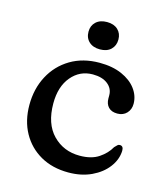

<svg xmlns="http://www.w3.org/2000/svg" viewBox="-103 -737 715 828"><g transform="rotate(15 255.0 -323.0)"><path d="M474.5 -346.5Q474.5 -321.5 458.8 -304.8Q443 -288 417 -288Q391 -288 377.2 -302.5Q363.5 -317 363.5 -341.5V-355Q363.5 -385.5 339 -404.8Q314.5 -424 272.5 -424Q214.5 -424 177 -379.2Q139.5 -334.5 139.5 -259.5Q139.5 -168.5 187.2 -119.5Q235 -70.5 307 -70.5Q359.5 -70.5 392.2 -92.5Q425 -114.5 441.5 -144.5Q449 -152.5 453.5 -156.5Q458 -160.5 464 -160Q480 -159.5 479.5 -138Q478 -99 452.2 -64.8Q426.5 -30.5 381.5 -9.2Q336.5 12 278.5 12Q207.5 12 154.2 -18.2Q101 -48.5 71.2 -102.2Q41.5 -156 41.5 -226.5Q41.5 -298.5 72 -356Q102.5 -413.5 158 -446.8Q213.5 -480 288 -480Q345.5 -480 387.5 -461.5Q429.5 -443 452 -412.5Q474.5 -382 474.5 -346.5ZM273 -536Q242 -536 224 -552.8Q206 -569.5 206 -597.5Q206 -624.5 224 -641.2Q242 -658 273 -658Q304 -658 321.8 -641.2Q339.5 -624.5 339.5 -597.5Q339.5 -570 321.8 -553Q304 -536 273 -536Z"/></g></svg>

Font: Fraunces 9pt S100
Style: Regular
Weight: 400
Version: Version 1.000; ttfautohint (v1.8.3)